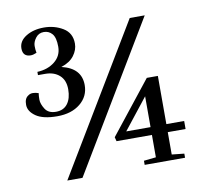

<svg xmlns="http://www.w3.org/2000/svg" viewBox="-78 -777 924 871"><g transform="rotate(-10 383.5 -342.0)"><path d="M577 -128H414L409 -147L599 -387H650V-165H732V-128H650V-25L707 -19V0H521V-19L577 -25ZM104 -404Q102 -393 102 -374Q102 -355 117 -331Q132 -307 167 -307Q202 -307 220.5 -331.5Q239 -356 239 -398Q239 -440 214 -462.5Q189 -485 148 -485H115V-500Q163 -502 195.5 -528Q228 -554 228 -596Q228 -638 213 -655.5Q198 -673 174.5 -673Q151 -673 137 -654.5Q123 -636 123 -618Q123 -600 126 -586Q110 -579 99 -579Q62 -579 62 -617Q62 -651 96 -672Q130 -693 178.5 -693Q227 -693 266 -669.5Q305 -646 305 -597Q305 -568 285.5 -542Q266 -516 226 -503Q316 -482 316 -404Q316 -352 275.5 -319Q235 -286 169.5 -286Q104 -286 71.5 -308.5Q39 -331 38.5 -361Q38 -391 56 -402Q65 -409 77.5 -409Q90 -409 104 -404ZM577 -164V-306L465 -164ZM639 -668 233 9H163L570 -668Z"/></g></svg>

Font: Rufina
Style: Bold
Weight: 700
Designer: Martin Sommaruga
Foundry: Martin Sommaruga
Version: Version 1.001